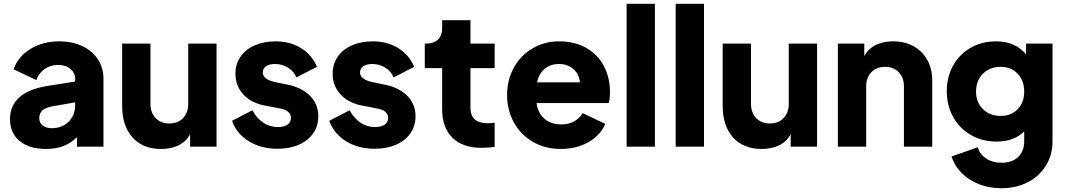

<svg xmlns="http://www.w3.org/2000/svg" viewBox="-20 -777 5650 1017"><path d="M33 -146Q33 -216 81.5 -260.5Q130 -305 227 -321L378 -345V-360Q378 -391 353 -412Q328 -433 287 -433Q247 -433 216.5 -411.5Q186 -390 172 -353L52 -410Q76 -478 141.5 -518Q207 -558 294 -558Q362 -558 415.5 -533Q469 -508 498.5 -463Q528 -418 528 -360V0H388V-51Q356 -19 316 -3.5Q276 12 224 12Q135 12 84 -30Q33 -72 33 -146ZM254 -98Q309 -98 343.5 -132.5Q378 -167 378 -218V-235L254 -213Q221 -207 204.5 -192Q188 -177 188 -151Q188 -126 206.5 -112Q225 -98 254 -98Z M627 -215V-546H777V-227Q777 -180 804.5 -151.5Q832 -123 877 -123Q922 -123 949.5 -151.5Q977 -180 977 -227V-546H1127V0H987V-66Q966 -27 926.5 -7.5Q887 12 834 12Q736 12 681.5 -49.5Q627 -111 627 -215Z M1209 -137 1317 -193Q1339 -151 1374 -127.5Q1409 -104 1452 -104Q1485 -104 1503 -117Q1521 -130 1521 -153Q1521 -171 1507 -184Q1493 -197 1465 -202L1372 -220Q1304 -236 1265.5 -280.5Q1227 -325 1227 -386Q1227 -437 1253.5 -476Q1280 -515 1328.5 -536.5Q1377 -558 1440 -558Q1516 -558 1574 -522.5Q1632 -487 1659 -423L1550 -367Q1537 -399 1506 -418.5Q1475 -438 1437 -438Q1406 -438 1389 -426Q1372 -414 1372 -393Q1372 -376 1386.5 -363.5Q1401 -351 1433 -343L1520 -325Q1590 -306 1628 -263.5Q1666 -221 1666 -161Q1666 -110 1639 -71Q1612 -32 1563 -10.5Q1514 11 1449 11Q1363 11 1298.5 -28.5Q1234 -68 1209 -137Z M1724 -137 1832 -193Q1854 -151 1889 -127.5Q1924 -104 1967 -104Q2000 -104 2018 -117Q2036 -130 2036 -153Q2036 -171 2022 -184Q2008 -197 1980 -202L1887 -220Q1819 -236 1780.5 -280.5Q1742 -325 1742 -386Q1742 -437 1768.5 -476Q1795 -515 1843.5 -536.5Q1892 -558 1955 -558Q2031 -558 2089 -522.5Q2147 -487 2174 -423L2065 -367Q2052 -399 2021 -418.5Q1990 -438 1952 -438Q1921 -438 1904 -426Q1887 -414 1887 -393Q1887 -376 1901.5 -363.5Q1916 -351 1948 -343L2035 -325Q2105 -306 2143 -263.5Q2181 -221 2181 -161Q2181 -110 2154 -71Q2127 -32 2078 -10.5Q2029 11 1964 11Q1878 11 1813.5 -28.5Q1749 -68 1724 -137Z M2322 -197V-416H2230V-546H2235Q2277 -546 2299.5 -567Q2322 -588 2322 -630V-670H2472V-546H2600V-416H2472V-207Q2472 -165 2495 -144.5Q2518 -124 2565 -124Q2579 -124 2600 -127V1Q2567 6 2530 6Q2431 6 2376.5 -47.5Q2322 -101 2322 -197Z M2666 -274Q2666 -354 2702 -419Q2738 -484 2801 -521Q2864 -558 2941 -558Q3025 -558 3086 -523Q3147 -488 3179 -426.5Q3211 -365 3211 -289Q3211 -252 3204 -231H2822Q2829 -179 2863.5 -148.5Q2898 -118 2953 -118Q2992 -118 3021 -134Q3050 -150 3066 -178L3186 -121Q3161 -61 3097.5 -24.5Q3034 12 2951 12Q2867 12 2802 -26Q2737 -64 2701.5 -129.5Q2666 -195 2666 -274ZM3052 -341Q3047 -385 3017 -411.5Q2987 -438 2941 -438Q2896 -438 2865.5 -413Q2835 -388 2825 -341Z M3299 -757H3449V0H3299Z M3559 -757H3709V0H3559Z M3808 -215V-546H3958V-227Q3958 -180 3985.5 -151.5Q4013 -123 4058 -123Q4103 -123 4130.5 -151.5Q4158 -180 4158 -227V-546H4308V0H4168V-66Q4147 -27 4107.5 -7.5Q4068 12 4015 12Q3917 12 3862.5 -49.5Q3808 -111 3808 -215Z M4418 -546H4558V-480Q4579 -519 4618.5 -538.5Q4658 -558 4711 -558Q4772 -558 4819 -532Q4866 -506 4892 -459Q4918 -412 4918 -351V0H4768V-319Q4768 -366 4740.5 -394.5Q4713 -423 4668 -423Q4623 -423 4595.5 -394.5Q4568 -366 4568 -319V0H4418Z M5020 52 5159 3Q5170 41 5204 63Q5238 85 5285 85Q5341 85 5373 54.5Q5405 24 5405 -29V-81Q5351 -27 5259 -27Q5184 -27 5123.5 -61.5Q5063 -96 5029 -157Q4995 -218 4995 -294Q4995 -369 5028.5 -429.5Q5062 -490 5121.5 -524Q5181 -558 5256 -558Q5357 -558 5415 -489V-546H5555V-29Q5555 43 5520.5 99.5Q5486 156 5424.5 188Q5363 220 5285 220Q5190 220 5118 174.5Q5046 129 5020 52ZM5280 -163Q5336 -163 5370.5 -198.5Q5405 -234 5405 -292Q5405 -350 5370.5 -386.5Q5336 -423 5280 -423Q5223 -423 5186.5 -386.5Q5150 -350 5150 -292Q5150 -235 5186.5 -199Q5223 -163 5280 -163Z"/></svg>

Font: Evergrow Sans 
Style: ExtraBold
Weight: 800
Foundry: 10Web
Version: Version 1.000